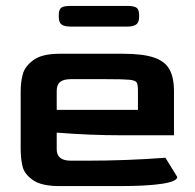

<svg xmlns="http://www.w3.org/2000/svg" viewBox="-20 -630 660 650"><path d="M50 -128V-320Q50 -352 57 -378.5Q64 -405 93 -426.5Q122 -448 182 -448H397Q463 -448 500.5 -435.5Q538 -423 553.5 -395.5Q569 -368 569 -320V-172H394Q284 -172 172 -181V-126Q171 -86 220 -86H271Q410 -86 540 -96L580 -31Q580 -16 529.5 -8Q479 0 383 0H182Q121 0 92 -20Q63 -40 56.5 -66Q50 -92 50 -128ZM447 -258V-322Q447 -344 442.5 -351Q438 -358 418.5 -360Q399 -362 341 -362H220Q195 -362 183.5 -352.5Q172 -343 172 -322V-258ZM179 -573V-579Q179 -598 187.5 -604Q196 -610 219 -610H411Q433 -610 442 -604Q451 -598 451 -579V-573Q451 -554 441 -547Q431 -540 411 -540H219Q198 -540 188.5 -547Q179 -554 179 -573Z"/></svg>

Font: Gold
Style: Regular
Weight: 400
Designer: jaiki
Version: Version 1.000